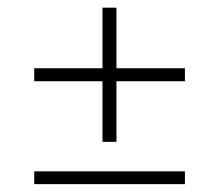

<svg xmlns="http://www.w3.org/2000/svg" viewBox="-20 -560 556 488"><path d="M67 -92V-124.5H450V-92ZM276 -199.5H240.5V-540.5H276ZM67 -353.5V-386.5H450V-353.5Z"/></svg>

Font: Anek Gurmukhi ExtraLight
Style: Regular
Weight: 250
Designer: Sarang Kulkarni (Gurmukhi), Yesha Goshar (Latin)
Foundry: Ek Type
Version: Version 1.003